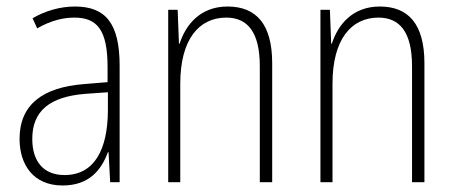

<svg xmlns="http://www.w3.org/2000/svg" viewBox="-20 -652 1394 589"><path d="M210 -632C165 -632 119 -619 80 -596L94 -565C136 -589 174 -598 208 -598C279 -598 310 -559 310 -446V-400L237 -394C111 -384 40 -331 40 -226C40 -147 82 -83 172 -83C254 -83 291 -131 311 -185H313L318 -93H347V-450C347 -579 305 -632 210 -632ZM240 -364 311 -369V-311C310 -194 270 -115 178 -115C115 -115 79 -155 79 -226C79 -312 133 -355 240 -364Z M678 -632C595 -632 550 -577 531 -518H529L525 -622H496V-93H533V-395C533 -532 591 -598 674 -598C739 -598 777 -554 777 -449V-93H815V-458C815 -578 766 -632 678 -632Z M1145 -632C1062 -632 1017 -577 998 -518H996L992 -622H963V-93H1000V-395C1000 -532 1058 -598 1141 -598C1206 -598 1244 -554 1244 -449V-93H1282V-458C1282 -578 1233 -632 1145 -632Z"/></svg>

Font: Noto Sans Kannada UI Condensed ExtraLight
Style: Regular
Weight: 200
Width: 3
Designer: Jelle Bosma - Monotype Design Team
Foundry: Monotype Imaging Inc.
Version: Version 2.005